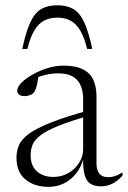

<svg xmlns="http://www.w3.org/2000/svg" viewBox="-20 -716 496 746"><path d="M326 -287.5 328.5 -267Q252.5 -245.5 207 -227Q161.5 -208.5 138 -190.8Q114.5 -173 106.8 -154Q99 -135 99 -112Q99 -72.5 123.2 -50.5Q147.5 -28.5 187.5 -28.5Q219 -28.5 245.2 -43.5Q271.5 -58.5 287.2 -83Q303 -107.5 303 -136.5V-332Q303 -378.5 280 -404.8Q257 -431 204 -431Q181.5 -431 156.2 -425Q131 -419 101.5 -405.5L130.5 -424Q128 -408 125.2 -394.2Q122.5 -380.5 119 -370.5Q115.5 -360.5 110.5 -355.5Q105 -349 95 -345.8Q85 -342.5 75 -342.5Q62 -342.5 54.5 -348.2Q47 -354 47 -363.5Q47 -378.5 64.2 -395.5Q81.5 -412.5 108.5 -427.5Q135.5 -442.5 166.5 -451.8Q197.5 -461 225.5 -461Q274 -461 302.5 -446.5Q331 -432 343 -404.8Q355 -377.5 355 -340V-81Q355 -61.5 360.8 -49.8Q366.5 -38 376.5 -32.8Q386.5 -27.5 400 -27.5Q414 -27.5 427 -31.8Q440 -36 456 -46.5V-33.5Q435 -11 414.8 -1.5Q394.5 8 373 8Q347.5 8 331.5 -2Q315.5 -12 308.8 -36.5Q302 -61 303 -103.5L306 -105Q296 -67.5 275.8 -42Q255.5 -16.5 228 -3.2Q200.5 10 168.5 10Q113.5 10 78.8 -18.8Q44 -47.5 44 -103Q44 -130.5 54.2 -153.2Q64.5 -176 93.5 -197Q122.5 -218 178.2 -240Q234 -262 326 -287.5ZM202.5 -647.5Q173 -647.5 151 -635.8Q129 -624 113.2 -597.5Q97.5 -571 86.5 -526H66.5Q81 -593.5 98.2 -630.2Q115.5 -667 140.5 -681.2Q165.5 -695.5 202.5 -695.5Q239.5 -695.5 264.5 -681.2Q289.5 -667 306.8 -630.2Q324 -593.5 338.5 -526H318.5Q307.5 -571 291.8 -597.5Q276 -624 254 -635.8Q232 -647.5 202.5 -647.5Z"/></svg>

Font: Newsreader 36pt Light
Style: Regular
Weight: 300
Designer: Hugues Gentile
Foundry: Production Type
Version: Version 1.003